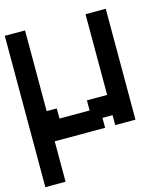

<svg xmlns="http://www.w3.org/2000/svg" viewBox="-116 -878 837 967"><g transform="rotate(-15 302.0 -394.5)"><path d="M52.7 0H0V-394.5V-789.1H52.7H105.5V-579.1V-368.2H131.8H158.2V-341.8V-315.4H237.3H315.4V-341.8V-368.2H368.2H420.9V-579.1V-789.1H473.6H526.4V-500V-210.9H473.6H420.9V-237.3V-262.7H394.5H368.2V-237.3V-210.9H237.3H105.5V-105.5V0Z"/></g></svg>

Font: VCR Jazz Mono
Style: Regular
Weight: 400
Version: Version 3.1